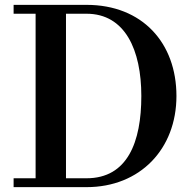

<svg xmlns="http://www.w3.org/2000/svg" viewBox="-20 -770 807 790"><path d="M336 0C556.5 0 706 -157 706 -375C706 -593 566 -750 336 -750H36V-713.5H126.5V-36.5H36V0ZM336 -713.5C495 -713.5 561.5 -564 561.5 -375C561.5 -186 505 -36.5 336 -36.5H251.5V-713.5Z"/></svg>

Font: Bodoni* 06pt Medium
Style: Regular
Weight: 500
Version: Version 2.3